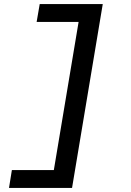

<svg xmlns="http://www.w3.org/2000/svg" viewBox="-20 -780 640 938"><path d="M174 -760 159 -673H364L243 51H38L24 138H332L482 -760Z"/></svg>

Font: IBM Plex Mono SmBld
Style: Italic
Weight: 600
Italic angle: -9.5°
Monospace: yes
Designer: Mike Abbink, Paul van der Laan, Pieter van Rosmalen
Foundry: Bold Monday
Version: Version 2.004